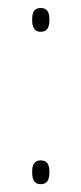

<svg xmlns="http://www.w3.org/2000/svg" viewBox="-20 -466 207 492"><path d="M84 6Q73.5 6 68 -1.2Q62.5 -8.5 62.5 -22.5V-27.5Q62.5 -41.5 68 -48.2Q73.5 -55 84 -55Q95.5 -55 101 -48.2Q106.5 -41.5 106.5 -27.5V-22.5Q106.5 -8.5 101 -1.2Q95.5 6 84 6ZM84 -384.5Q73.5 -384.5 68 -391.8Q62.5 -399 62.5 -413V-418Q62.5 -432 68 -438.8Q73.5 -445.5 84 -445.5Q95.5 -445.5 101 -438.8Q106.5 -432 106.5 -418V-413Q106.5 -399 101 -391.8Q95.5 -384.5 84 -384.5Z"/></svg>

Font: Anek Kannada Thin
Style: Regular
Weight: 250
Version: Version 1.003